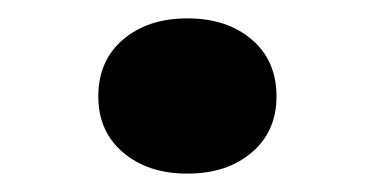

<svg xmlns="http://www.w3.org/2000/svg" viewBox="-20 -176 408 209"><path d="M184 13Q141 13 114 -10Q87 -33 87 -71Q87 -110 114 -133Q141 -156 184 -156Q227 -156 254 -133Q281 -110 281 -71Q281 -33 254 -10Q227 13 184 13Z"/></svg>

Font: Hahmlet
Style: Bold
Weight: 700
Designer: Minjoo Ham & Mark Frömberg
Foundry: hypertype
Version: Version 1.002; ttfautohint (v1.8.3)